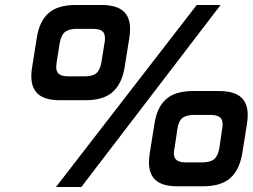

<svg xmlns="http://www.w3.org/2000/svg" viewBox="-20 -752 1016 772"><path d="M106 -445Q106 -463 109 -481L128 -600Q138 -666 175 -699Q212 -732 285 -732H386Q447 -732 475 -708Q503 -684 503 -636Q503 -618 500 -600L481 -481Q470 -415 433 -382Q396 -349 323 -349H222Q162 -349 134 -373Q106 -397 106 -445ZM771 -732H867L307 0H205ZM320 -445Q354 -445 368.5 -458.5Q383 -472 388 -503L400 -578Q402 -585 402 -598Q402 -619 390.5 -627.5Q379 -636 352 -636H288Q258 -636 242 -624Q226 -612 220 -578L208 -503Q206 -489 206 -483Q206 -463 217.5 -454Q229 -445 256 -445ZM579 -99Q579 -116 582 -135L601 -254Q611 -320 647.5 -353Q684 -386 757 -386H859Q920 -386 948 -362Q976 -338 976 -290Q976 -272 973 -254L954 -135Q943 -69 906 -36Q869 -3 796 -3H694Q634 -3 606.5 -27Q579 -51 579 -99ZM792 -99Q826 -99 841.5 -112.5Q857 -126 862 -157L873 -232Q875 -239 875 -252Q875 -273 863 -281.5Q851 -290 825 -290H761Q730 -290 714 -278Q698 -266 693 -232L682 -157Q679 -147 679 -137Q679 -117 690.5 -108Q702 -99 729 -99Z"/></svg>

Font: Exo
Style: Bold Italic
Weight: 700
Italic angle: -9°
Designer: Natanael Gama
Foundry: Natanael Gama
Version: Version 1.500; ttfautohint (v1.6)